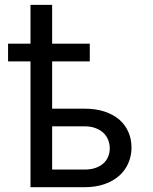

<svg xmlns="http://www.w3.org/2000/svg" viewBox="-20 -782 640 802"><path d="M355 -525.4V-599.6H197.8V-761.7H107.4V-599.6H13.7V-525.4H107.4V0H332Q379.4 0 416 -12.7Q452.6 -25.4 478 -47.9Q502.9 -70.3 516.1 -100.6Q529.3 -130.9 529.3 -166Q529.3 -201.2 516.1 -231Q502.9 -260.7 478 -282.7Q452.6 -304.2 416 -316.2Q379.4 -328.1 332 -328.1H197.8V-525.4ZM197.8 -254.4H332Q360.4 -254.4 380.4 -246.3Q400.4 -238.3 413.6 -225.6Q426.3 -212.4 432.4 -195.8Q438.5 -179.2 438.5 -162.6Q438.5 -145 432.4 -129.2Q426.3 -113.3 413.6 -101.1Q400.4 -88.4 380.4 -81.1Q360.4 -73.7 332 -73.7H197.8Z"/></svg>

Font: RobotoMono Nerd Font
Style: Regular
Weight: 400
Monospace: yes
Designer: Google
Version: Version 3.000;Nerd Fonts 3.2.1